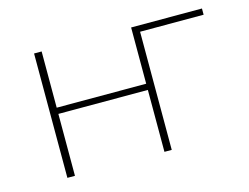

<svg xmlns="http://www.w3.org/2000/svg" viewBox="-71 -573 888 686"><g transform="rotate(-15 372.5 -230.0)"><path d="M722 -437H487V0H460V-229H129V0H101V-460H129V-252H460V-460H722Z"/></g></svg>

Font: Ysabeau SC Extralight
Style: Regular
Weight: 200
Designer: Christian Thalmann (Catharsis Fonts)
Version: Version 0.003